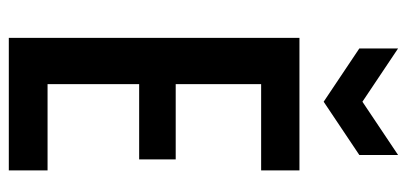

<svg xmlns="http://www.w3.org/2000/svg" viewBox="-264 -660 924 436"><g transform="rotate(90 198.0 -442.0)"><path d="M66 0V-660H367V-573H171V-379H342V-296H171V-88H367V0ZM90 -884 211 -803 332 -884V-796L211 -715L90 -796Z"/></g></svg>

Font: Bricolage Grotesque 12pt Condensed Medium
Style: Regular
Weight: 500
Width: 3
Designer: Mathieu Triay
Foundry: Atelier Triay
Version: Version 1.001; ttfautohint (v1.8.4.7-5d5b);gftools[0.9.33.de